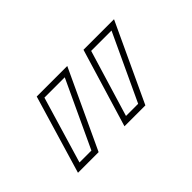

<svg xmlns="http://www.w3.org/2000/svg" viewBox="-46 -842 617 617"><g transform="rotate(-45 262.5 -533.5)"><path d="M126.6 -667 47.1 -400H140.9L265.4 -667ZM339.1 -667 258.4 -400H353.4L477.9 -667ZM141.6 -647H234L128.1 -420H73.9ZM354 -647H446.5L340.6 -420H285.3Z"/></g></svg>

Font: Din Kursivschrift
Style: BreitGhost
Weight: 400
Version: Version 1.089